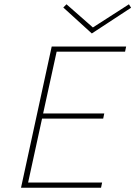

<svg xmlns="http://www.w3.org/2000/svg" viewBox="-20 -875 631 895"><path d="M591 -839 408 -719 275 -840 290 -855 413 -747 581 -855ZM78 0 221 -658H568L563 -634H244L181 -346H466L461 -322H176L111 -24H456L451 0Z"/></svg>

Font: EauTestText Extralight
Style: Italic
Weight: 250
Italic angle: -12°
Designer: Christian Thalmann (Catharsis Fonts)
Version: Version 0.001;PS 000.001;hotconv 1.0.88;makeotf.lib2.5.64775